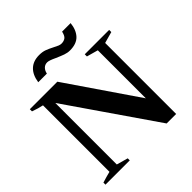

<svg xmlns="http://www.w3.org/2000/svg" viewBox="-234 -1084 1258 1258"><g transform="rotate(-45 394.5 -455.0)"><path d="M321 -908Q351 -908 373 -900Q395 -892 424 -877Q443 -867 455 -862Q467 -857 478 -857Q500 -857 514.5 -867.5Q529 -878 536 -910H615Q609 -852 578 -819Q547 -786 486 -786Q463 -786 440.5 -794Q418 -802 384 -817Q342 -837 325 -837Q304 -837 290 -823.5Q276 -810 271 -786H191Q200 -846 233 -877Q266 -908 321 -908ZM28 -19Q69 -32 106 -41V-657Q71 -664 27 -680V-700H282L615 -213V-658Q587 -665 536 -680V-700H762V-680Q711 -665 683 -658V0H595L174 -611V-41Q210 -32 253 -19V0H28Z"/></g></svg>

Font: Trirong ExtraBold
Style: Regular
Weight: 800
Designer: Katatrad Team
Foundry: CadsonDemak
Version: Version 1.001